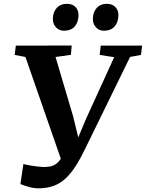

<svg xmlns="http://www.w3.org/2000/svg" viewBox="-20 -985 774 1019"><path d="M183.1 14.5Q159 14.5 131.6 6.7Q104.1 -1.2 88.3 -8.3L104.1 -114.1Q122.1 -109.9 141.7 -106.5Q161.3 -103.1 179.4 -101.2Q197.5 -99.2 210.5 -98.6Q227.6 -98.6 243.8 -101.1Q260 -103.6 275 -113.2Q290 -122.8 303.6 -143.7Q317.2 -164.5 329.7 -201.2L313.2 -112.8L115 -682.6L57.8 -693.6L64 -743L360.6 -743.3L356.2 -693.9L274.8 -682.5L368 -367.8L410.2 -194.8L371.1 -197.7L435.3 -351.4L586 -681.5L509.1 -693.6L514.6 -743H734.3L728.1 -693.6L670.4 -682.9L433 -197.6Q407.7 -144.9 382.6 -105.3Q357.6 -65.6 329.2 -38.9Q300.8 -12.2 265.3 1.2Q229.7 14.5 183.1 14.5ZM319.2 -821.9Q293.5 -821.9 276.7 -840.5Q259.9 -859.1 260.4 -886.6Q261.4 -922.1 281.6 -943.4Q301.8 -964.7 334.4 -964.7Q365.5 -964.7 381.5 -947Q397.4 -929.4 396.6 -903.1Q396.1 -866.9 376.4 -844.4Q356.7 -821.9 319.2 -821.9ZM531.2 -821.9Q505.6 -821.9 488.9 -840.5Q472.3 -859.1 472.8 -886.6Q473.8 -922.1 493.9 -943.4Q513.9 -964.7 546.3 -964.7Q576.7 -964.7 592.9 -947Q609.1 -929.4 608.3 -903.1Q607.8 -866.9 588.1 -844.4Q568.4 -821.9 531.2 -821.9Z"/></svg>

Font: Merriweather 7pt Light
Style: Italic
Weight: 300
Italic angle: -7.8°
Designer: Eben Sorkin
Foundry: Eben Sorkin
Version: Version 2.200;gftools[0.9.31]